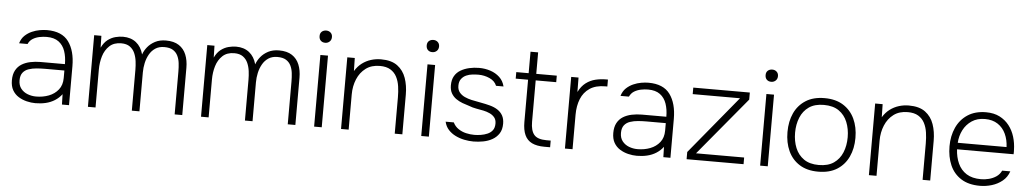

<svg xmlns="http://www.w3.org/2000/svg" viewBox="-39 -1055 7541 1407"><g transform="rotate(5 3732.0 -351.0)"><path d="M238 7Q207 7 174 -1Q141 -9 113 -26.5Q85 -44 68.5 -73Q52 -102 52 -145Q52 -189 68 -218.5Q84 -248 111.5 -265Q139 -282 175 -289.5Q211 -297 249 -297H429Q429 -350 414.5 -392.5Q400 -435 367 -459.5Q334 -484 279 -484Q253 -484 226 -478.5Q199 -473 177 -459.5Q155 -446 143 -420H81Q92 -456 115 -477.5Q138 -499 166.5 -511.5Q195 -524 224 -529Q253 -534 277 -534Q387 -534 436 -467Q485 -400 485 -286V0H433L431 -76Q410 -48 380 -29Q350 -10 314 -1.5Q278 7 238 7ZM239 -42Q289 -42 332 -58.5Q375 -75 402 -109Q429 -143 429 -195V-250H287Q256 -250 225 -247.5Q194 -245 167 -236Q140 -227 124 -206.5Q108 -186 108 -150Q108 -113 127 -89Q146 -65 176 -53.5Q206 -42 239 -42Z M624 0V-527H677L679 -440Q698 -479 724.5 -499Q751 -519 780.5 -526.5Q810 -534 836 -534Q894 -534 932.5 -503.5Q971 -473 986 -417Q996 -446 1017.5 -472.5Q1039 -499 1072.5 -516.5Q1106 -534 1152 -534Q1211 -534 1247.5 -510Q1284 -486 1301 -444Q1318 -402 1318 -348V0H1262V-315Q1262 -347 1258.5 -377Q1255 -407 1243 -431.5Q1231 -456 1207.5 -470.5Q1184 -485 1144 -485Q1105 -485 1078 -467Q1051 -449 1034.5 -419.5Q1018 -390 1010.5 -355.5Q1003 -321 1003 -286V0H947V-300Q947 -331 943 -363Q939 -395 927 -422.5Q915 -450 891 -467.5Q867 -485 827 -485Q773 -485 740.5 -454.5Q708 -424 694 -377.5Q680 -331 680 -279V0Z M1456 0V-527H1509L1511 -440Q1530 -479 1556.5 -499Q1583 -519 1612.5 -526.5Q1642 -534 1668 -534Q1726 -534 1764.5 -503.5Q1803 -473 1818 -417Q1828 -446 1849.5 -472.5Q1871 -499 1904.5 -516.5Q1938 -534 1984 -534Q2043 -534 2079.5 -510Q2116 -486 2133 -444Q2150 -402 2150 -348V0H2094V-315Q2094 -347 2090.5 -377Q2087 -407 2075 -431.5Q2063 -456 2039.5 -470.5Q2016 -485 1976 -485Q1937 -485 1910 -467Q1883 -449 1866.5 -419.5Q1850 -390 1842.5 -355.5Q1835 -321 1835 -286V0H1779V-300Q1779 -331 1775 -363Q1771 -395 1759 -422.5Q1747 -450 1723 -467.5Q1699 -485 1659 -485Q1605 -485 1572.5 -454.5Q1540 -424 1526 -377.5Q1512 -331 1512 -279V0Z M2288 0V-527H2344V0ZM2315 -619Q2295 -619 2282.5 -631Q2270 -643 2270 -665Q2270 -686 2283 -697.5Q2296 -709 2316 -709Q2335 -709 2348 -697Q2361 -685 2361 -665Q2361 -644 2347.5 -631.5Q2334 -619 2315 -619Z M2486 0V-527H2541L2543 -431Q2565 -467 2595 -489.5Q2625 -512 2660.5 -523Q2696 -534 2734 -534Q2811 -534 2855 -501Q2899 -468 2918 -413.5Q2937 -359 2937 -292V0H2881V-267Q2881 -309 2875.5 -347.5Q2870 -386 2854 -417Q2838 -448 2808 -466.5Q2778 -485 2730 -485Q2668 -485 2626.5 -454Q2585 -423 2563.5 -371.5Q2542 -320 2542 -259V0Z M3076 0V-527H3132V0ZM3103 -619Q3083 -619 3070.5 -631Q3058 -643 3058 -665Q3058 -686 3071 -697.5Q3084 -709 3104 -709Q3123 -709 3136 -697Q3149 -685 3149 -665Q3149 -644 3135.5 -631.5Q3122 -619 3103 -619Z M3460 7Q3427 7 3392.5 0Q3358 -7 3327.5 -22Q3297 -37 3275 -61Q3253 -85 3245 -120H3305Q3319 -91 3345 -73.5Q3371 -56 3402 -49Q3433 -42 3462 -42Q3485 -42 3510.5 -46Q3536 -50 3559 -60Q3582 -70 3596 -88.5Q3610 -107 3610 -138Q3610 -166 3596 -183Q3582 -200 3560 -210Q3538 -220 3514 -225Q3489 -230 3460.5 -235Q3432 -240 3407 -250Q3383 -257 3357 -266.5Q3331 -276 3309 -291.5Q3287 -307 3273.5 -330.5Q3260 -354 3260 -389Q3260 -430 3276 -457.5Q3292 -485 3320 -501.5Q3348 -518 3383 -526Q3418 -534 3456 -534Q3499 -534 3538.5 -521Q3578 -508 3606.5 -481.5Q3635 -455 3645 -414H3590Q3576 -449 3537 -466.5Q3498 -484 3455 -484Q3435 -484 3411 -481.5Q3387 -479 3365.5 -469.5Q3344 -460 3329.5 -441Q3315 -422 3315 -391Q3315 -361 3330.5 -342Q3346 -323 3370 -312Q3394 -301 3421 -295Q3454 -288 3490 -281.5Q3526 -275 3556 -267Q3590 -258 3614.5 -242Q3639 -226 3652.5 -201.5Q3666 -177 3666 -142Q3666 -98 3647.5 -69.5Q3629 -41 3599 -24Q3569 -7 3532.5 0Q3496 7 3460 7Z M3982 0Q3926 0 3890 -17.5Q3854 -35 3837 -72.5Q3820 -110 3820 -168V-479H3729V-527H3820V-685H3876V-527H4027V-479H3876V-174Q3876 -110 3901.5 -79.5Q3927 -49 3993 -49H4024V0Z M4133 0V-527H4187L4188 -421Q4210 -465 4242 -489Q4274 -513 4312 -522Q4350 -531 4388 -531Q4391 -531 4395.5 -531Q4400 -531 4403 -531V-480H4388Q4318 -480 4274 -450.5Q4230 -421 4209.5 -370Q4189 -319 4189 -254V0Z M4662 7Q4631 7 4598 -1Q4565 -9 4537 -26.5Q4509 -44 4492.5 -73Q4476 -102 4476 -145Q4476 -189 4492 -218.5Q4508 -248 4535.5 -265Q4563 -282 4599 -289.5Q4635 -297 4673 -297H4853Q4853 -350 4838.5 -392.5Q4824 -435 4791 -459.5Q4758 -484 4703 -484Q4677 -484 4650 -478.5Q4623 -473 4601 -459.5Q4579 -446 4567 -420H4505Q4516 -456 4539 -477.5Q4562 -499 4590.5 -511.5Q4619 -524 4648 -529Q4677 -534 4701 -534Q4811 -534 4860 -467Q4909 -400 4909 -286V0H4857L4855 -76Q4834 -48 4804 -29Q4774 -10 4738 -1.5Q4702 7 4662 7ZM4663 -42Q4713 -42 4756 -58.5Q4799 -75 4826 -109Q4853 -143 4853 -195V-250H4711Q4680 -250 4649 -247.5Q4618 -245 4591 -236Q4564 -227 4548 -206.5Q4532 -186 4532 -150Q4532 -113 4551 -89Q4570 -65 4600 -53.5Q4630 -42 4663 -42Z M5028 0V-53L5379 -479H5031V-527H5447V-475L5093 -49H5447V0Z M5569 0V-527H5625V0ZM5596 -619Q5576 -619 5563.5 -631Q5551 -643 5551 -665Q5551 -686 5564 -697.5Q5577 -709 5597 -709Q5616 -709 5629 -697Q5642 -685 5642 -665Q5642 -644 5628.5 -631.5Q5615 -619 5596 -619Z M5996 7Q5914 7 5858.5 -28Q5803 -63 5775 -124Q5747 -185 5747 -263Q5747 -342 5775 -402.5Q5803 -463 5858.5 -498.5Q5914 -534 5997 -534Q6079 -534 6134.5 -499Q6190 -464 6218.5 -403Q6247 -342 6247 -263Q6247 -185 6218.5 -124Q6190 -63 6134.5 -28Q6079 7 5996 7ZM5996 -42Q6064 -42 6106.5 -71.5Q6149 -101 6169.5 -151Q6190 -201 6190 -263Q6190 -324 6169.5 -374.5Q6149 -425 6106.5 -454.5Q6064 -484 5996 -484Q5929 -484 5886.5 -454.5Q5844 -425 5823.5 -374.5Q5803 -324 5803 -263Q5803 -201 5823.5 -151Q5844 -101 5886.5 -71.5Q5929 -42 5996 -42Z M6369 0V-527H6424L6426 -431Q6448 -467 6478 -489.5Q6508 -512 6543.5 -523Q6579 -534 6617 -534Q6694 -534 6738 -501Q6782 -468 6801 -413.5Q6820 -359 6820 -292V0H6764V-267Q6764 -309 6758.5 -347.5Q6753 -386 6737 -417Q6721 -448 6691 -466.5Q6661 -485 6613 -485Q6551 -485 6509.5 -454Q6468 -423 6446.5 -371.5Q6425 -320 6425 -259V0Z M7186 7Q7102 7 7047 -28Q6992 -63 6965.5 -124Q6939 -185 6939 -263Q6939 -339 6967 -400.5Q6995 -462 7050 -498Q7105 -534 7185 -534Q7243 -534 7285 -512.5Q7327 -491 7355 -455Q7383 -419 7397 -373Q7411 -327 7412 -277Q7413 -270 7412.5 -262Q7412 -254 7412 -245H6996Q6999 -187 7020 -141Q7041 -95 7082.5 -68.5Q7124 -42 7190 -42Q7218 -42 7247.5 -49.5Q7277 -57 7301.5 -73.5Q7326 -90 7339 -118H7399Q7384 -74 7350 -46.5Q7316 -19 7273 -6Q7230 7 7186 7ZM6997 -293H7356Q7354 -346 7334 -389.5Q7314 -433 7275.5 -458.5Q7237 -484 7181 -484Q7124 -484 7084 -457Q7044 -430 7022 -387Q7000 -344 6997 -293Z"/></g></svg>

Font: Onest ExtraLight
Style: Regular
Weight: 250
Designer: Dmitri Voloshin, Andrey Kudryavtsev
Foundry: Dmitri Voloshin, Andrey Kudryavtsev
Version: Version 1.000;gftools[0.9.33]